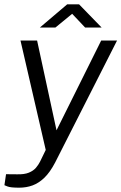

<svg xmlns="http://www.w3.org/2000/svg" viewBox="-32 -705 562 890"><path d="M57.5 165Q16.5 165 2.5 159.2Q-11.5 153.5 -11.5 153.5L-4 102.5L46.5 103Q81 104 102 95.2Q123 86.5 134.8 72.5Q146.5 58.5 153.5 44.5L180 -10L63 -517H140L230 -101L437 -517H510.5L223.5 48.5Q200 93.5 173.8 118.8Q147.5 144 118.8 154.5Q90 165 57.5 165ZM153 -577.5 279.5 -685H334.5L439 -577.5H362.5L302.5 -641L225 -577.5Z"/></svg>

Font: Public Sans Thin Light
Style: Italic
Weight: 300
Italic angle: -8°
Version: Version 2.001